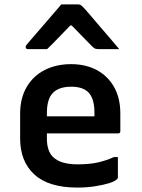

<svg xmlns="http://www.w3.org/2000/svg" viewBox="-20 -837 640 868"><path d="M302 -547Q367 -547 417 -520.5Q467 -494 495.5 -444Q524 -394 524 -324V-244Q524 -234 514 -234H192V-211Q192 -155 219 -128Q237 -110 265.5 -102Q294 -94 331 -94Q384 -94 422 -102.5Q460 -111 495 -127H513V-35Q513 -30 509 -27Q500 -17 472 -8.5Q444 0 407 5.5Q370 11 330 11Q200 11 135.5 -48Q71 -107 71 -211V-322Q71 -393 100.5 -443.5Q130 -494 182 -520.5Q234 -547 302 -547ZM302 -445Q247 -445 219.5 -417.5Q192 -390 192 -326V-311H407V-328Q407 -392 379 -420Q354 -445 302 -445ZM257 -817H334Q342 -817 347 -813Q352 -809 365 -795Q373 -786 390.5 -765.5Q408 -745 431 -718Q454 -691 477.5 -664Q501 -637 519 -615H427Q416 -615 410.5 -617Q405 -619 398 -626Q388 -636 364.5 -660Q341 -684 304 -722H298Q263 -686 238.5 -660.5Q214 -635 193 -615H107Q96 -615 96 -624Q96 -629 99 -633Q102 -637 115 -652Q127 -666 146.5 -688.5Q166 -711 187.5 -736Q209 -761 228 -783Q247 -805 257 -817Z"/></svg>

Font: Recursive Sn Lnr St SmB
Style: Regular
Weight: 600
Version: Version 1.079;hotconv 1.0.112;makeotfexe 2.5.65598; ttfautoh